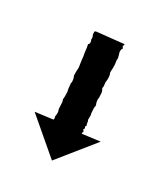

<svg xmlns="http://www.w3.org/2000/svg" viewBox="-20 -63 104 122"><path d="M58 -34Q58 -34 58 -33.5Q58 -33 58 -32Q57 -32 56 -30Q56 -30 55 -26Q54 -25 53 -22Q52 -20 50 -17Q50 -15 48 -12Q47 -11 46.5 -9.5Q46 -8 45 -7Q45 -5 44.5 -4Q44 -3 43 -1Q42 0 41.5 1.5Q41 3 41 4Q40 5 39.5 6Q39 7 38 9Q38 10 36 13Q36 14 35.5 15Q35 16 35 17Q34 17 34 18Q34 19 33 19Q33 20 33 21Q32 21 32 22L44 27L13 39L2 8L14 13Q14 13 14 13Q14 13 14 13Q15 12 15 11Q16 10 17 8Q17 7 17.5 6Q18 5 18 5Q19 3 19.5 2Q20 1 20 0Q21 -1 23 -5Q23 -6 25 -10Q26 -11 26.5 -12.5Q27 -14 27 -15Q28 -17 30 -20Q32 -25 32 -25Q33 -27 34 -30Q35 -32 36 -35Q37 -35 37.5 -36Q38 -37 38 -38Q39 -39 39 -41Q40 -43 40 -43Q40 -43 41 -43L59 -35Q59 -35 59 -34.5Q59 -34 58 -34Z"/></svg>

Font: FRB American Cursive Just Arrows Light
Style: Italic
Weight: 300
Italic angle: -25°
Version: Version 2.0;Modular Font Editor K font №1